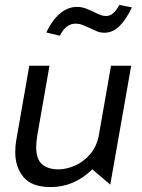

<svg xmlns="http://www.w3.org/2000/svg" viewBox="-20 -750 575 780"><path d="M42 -132Q42 -70 76 -30Q110 10 186 10Q281 10 355 -62L428 0L513 -483H431L382 -203Q374 -156 346.5 -124Q319 -92 284 -77Q249 -62 218 -62Q174 -62 150.5 -83Q127 -104 127 -153Q127 -171 132 -203L181 -483H99L46 -180Q42 -159 42 -132ZM287 -654Q301 -654 313 -649.5Q325 -645 345 -636Q363 -627 376 -622Q389 -617 404 -617Q438 -617 465 -643.5Q492 -670 516 -720L465 -730Q452 -707 439.5 -696Q427 -685 410 -685Q399 -685 387.5 -689.5Q376 -694 360 -702Q357 -703 343.5 -709.5Q330 -716 317.5 -719Q305 -722 293 -722Q255 -722 223 -694.5Q191 -667 168 -618L223 -605Q248 -654 287 -654Z"/></svg>

Font: Geom Light
Style: Italic
Weight: 300
Italic angle: -10°
Version: Version 1.102